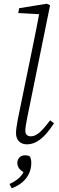

<svg xmlns="http://www.w3.org/2000/svg" viewBox="-20 -763 318 1031"><path d="M124 12Q98 12 82 -4Q66 -20 66 -48Q66 -64 69 -82Q72 -100 76 -124L154 -504Q165 -556 174.5 -605.5Q184 -655 194 -707L206 -686L78 -693L83 -719L231 -743L249 -735L126 -130Q122 -110 119 -91.5Q116 -73 116 -61Q116 -46 124 -38.5Q132 -31 146 -31Q168 -31 192 -51.5Q216 -72 249 -117L270 -101Q249 -68 226 -42.5Q203 -17 178 -2.5Q153 12 124 12ZM148 112Q148 143 135.5 169.5Q123 196 100 215.5Q77 235 43 248L31 225Q55 214 70.5 202.5Q86 191 96.5 177Q107 163 113 144L116 166Q95 157 84 143Q73 129 73 112Q73 95 84 83Q95 71 115 71Q125 71 131 73Q137 75 141 78Q144 84 146 92.5Q148 101 148 112Z"/></svg>

Font: Source Serif 4 Light
Style: Italic
Weight: 300
Italic angle: -12°
Designer: Frank Grießhammer
Foundry: Adobe Systems Incorporated
Version: Version 4.004;hotconv 1.0.116;makeotfexe 2.5.65601